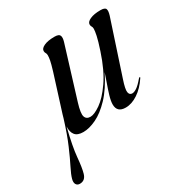

<svg xmlns="http://www.w3.org/2000/svg" viewBox="-219 -563 855 892"><g transform="rotate(-30 208.0 -116.5)"><path d="M109 -306Q119.5 -340.5 122.5 -356.5Q125.5 -372.5 125.5 -383.5Q125.5 -392 122 -397Q118.5 -402 118.5 -410Q118.5 -423.5 139 -433Q159.5 -442.5 195 -442.5Q218.5 -442.5 223.2 -431.5Q228 -420.5 221.5 -399L136.5 -123Q121 -72.5 127 -54.5Q133 -36.5 155 -36.5Q175.5 -36.5 209.5 -60Q243.5 -83.5 280.5 -136.5Q317.5 -189.5 346.5 -277.5Q362 -324 367 -348Q372 -372 372 -383.5Q372 -392 368.5 -397Q365 -402 365 -410Q365 -423.5 385.8 -433Q406.5 -442.5 441.5 -442.5Q465.5 -442.5 469.5 -432Q473.5 -421.5 466.5 -399L372.5 -113.5Q356.5 -66 359.5 -49.8Q362.5 -33.5 377 -33.5Q387.5 -33.5 401.8 -42.8Q416 -52 438.5 -78.5Q442.5 -82.5 445 -82Q447.5 -81 444 -76Q417.5 -36 384.2 -13.8Q351 8.5 318 8.5Q272 8.5 272 -34.5Q272 -52.5 280.2 -80.2Q288.5 -108 298.8 -136.2Q309 -164.5 315 -183.5Q279.5 -112 239.5 -70Q199.5 -28 161 -9.8Q122.5 8.5 91 8.5Q59.5 8.5 46.8 -7.8Q34 -24 35.5 -53Q12 41.5 7.2 95.5Q2.5 149.5 -5.5 177Q-14.5 208.5 -43.5 208.5Q-57 208.5 -63 198.2Q-69 188 -64 170Q-58.5 150 -41.8 117Q-25 84 -2.8 32.5Q19.5 -19 42.5 -93.5Q44.5 -102 47.5 -111Z"/></g></svg>

Font: Fraunces 144pt S000
Style: Italic
Weight: 400
Italic angle: -16°
Version: Version 1.000; ttfautohint (v1.8.3)